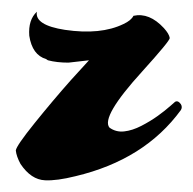

<svg xmlns="http://www.w3.org/2000/svg" viewBox="-20 -307 330 328"><path d="M59 -206Q35 -213 30 -246Q28 -273 43 -287Q39 -264 91 -256Q152 -247 191 -266Q204 -272 208 -280Q235 -286 260 -259Q269 -249 270 -242Q270 -237 223 -185Q152 -107 167 -89Q178 -81 192 -82.5Q206 -84 221.5 -92Q237 -100 249.5 -109Q262 -118 271 -126L279 -133Q284 -136 289 -129Q292 -124 289 -119Q227 -34 109 -6Q77 2 57 1Q33 0 15 -27Q8 -40 7 -50Q8 -58 39 -96.5Q70 -135 101 -170L132 -204Q132 -204 97 -200Q77 -200 62 -204Q60 -205 59 -206Z"/></svg>

Font: Sagha
Style: Regular
Weight: 400
Designer: MUHAMMAD YONI
Version: Version 001.000